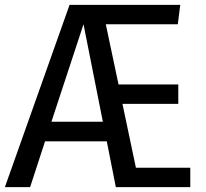

<svg xmlns="http://www.w3.org/2000/svg" viewBox="-30 -764 841 784"><path d="M525 -79 470 -340H698V-419H454L402 -665H696L706 -744H254L-10 0H93L154 -187H406L443 0H747V-79ZM180 -267 311 -665 390 -267Z"/></svg>

Font: Glow Sans SC Condensed Medium
Style: Regular
Weight: 600
Width: 3
Designer: Ryoko NISHIZUKA (kana, bopomofo & ideographs); Paul D. Hunt (Latin, Greek & Cyrillic); Sandoll Communications, Soo-young
Version: Version 0.93